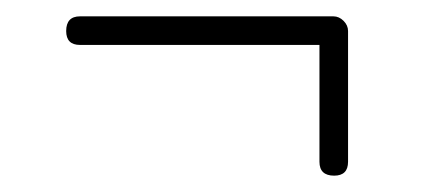

<svg xmlns="http://www.w3.org/2000/svg" viewBox="-20 -278 519 235"><path d="M389 -63Q371 -63 371 -80V-223H78Q61 -223 61 -240Q61 -258 78 -258H388Q395 -258 400.5 -252.5Q406 -247 406 -240V-80Q406 -63 389 -63Z"/></svg>

Font: Dosis
Style: ExtraLight
Weight: 250
Designer: Edgar Tolentino, Pablo Impallari, Igino Marini
Foundry: Edgar Tolentino, Pablo Impallari, Igino Marini
Version: Version 1.007